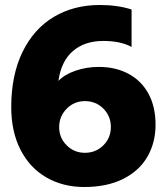

<svg xmlns="http://www.w3.org/2000/svg" viewBox="-20 -734 668 769"><path d="M25 -305Q25 -433 70 -525.5Q115 -618 195 -666Q275 -714 380 -714Q451 -714 507 -696V-546Q463 -570 394 -570Q319 -570 272 -529.5Q225 -489 214 -410Q239 -436 283 -451Q327 -466 376 -466Q443 -466 494.5 -438.5Q546 -411 574.5 -359Q603 -307 603 -234Q603 -163 570.5 -106.5Q538 -50 473.5 -17.5Q409 15 317 15Q232 15 165.5 -23.5Q99 -62 62 -134.5Q25 -207 25 -305ZM424 -225Q424 -269 394 -299Q364 -329 320 -329Q277 -329 247 -298.5Q217 -268 217 -225Q217 -182 247 -152Q277 -122 320 -122Q364 -122 394 -152Q424 -182 424 -225Z"/></svg>

Font: Prompt
Style: Bold
Weight: 700
Designer: Katatrad Team
Foundry: CadsonDemak
Version: Version 1.000